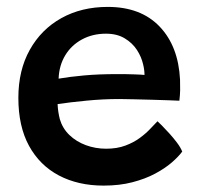

<svg xmlns="http://www.w3.org/2000/svg" viewBox="-20 -554 594 570"><path d="M521 -104Q510 -89 489.8 -71.5Q469.5 -54 440.5 -38.5Q411.5 -23 373.2 -13Q335 -3 287.5 -3Q212 -3 155 -33Q98 -63 66.2 -121Q34.5 -179 34.5 -263.5Q34.5 -345.5 68.5 -406.2Q102.5 -467 162.2 -500.2Q222 -533.5 300 -533.5Q398 -533.5 453.8 -475.2Q509.5 -417 514.5 -317.5Q515 -301 514.8 -286.2Q514.5 -271.5 512.5 -255Q505.5 -255.5 483.8 -256.2Q462 -257 433.8 -257.8Q405.5 -258.5 378.5 -259.2Q351.5 -260 334 -260Q286 -260 237 -255.2Q188 -250.5 151 -245Q151.5 -233 153.2 -221.8Q155 -210.5 157.5 -200.5Q165.5 -173 186 -153.2Q206.5 -133.5 235 -123Q263.5 -112.5 295 -112.5Q327.5 -112.5 352.2 -121.8Q377 -131 395.5 -144.8Q414 -158.5 426.5 -172Q439 -185.5 447.5 -194Q450.5 -191.5 460.2 -181.8Q470 -172 482.2 -158.5Q494.5 -145 505.2 -130.8Q516 -116.5 521 -104ZM154 -320.5Q185.5 -326 229 -330Q272.5 -334 328.5 -334Q358 -334 379 -333.2Q400 -332.5 409 -331.5Q409 -346 405 -362.5Q400 -385 386.5 -405.8Q373 -426.5 350.2 -440.2Q327.5 -454 294.5 -454Q255 -454 223.5 -437Q192 -420 173.8 -390Q155.5 -360 154 -320.5Z"/></svg>

Font: Grandstander Thin Medium
Style: Regular
Weight: 500
Version: Version 1.200